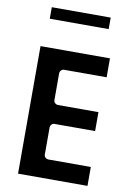

<svg xmlns="http://www.w3.org/2000/svg" viewBox="-107 -1108 802 1149"><g transform="rotate(10 294.0 -533.0)"><path d="M112 -1041V-971H470V-1041ZM508 -800H86V-25H508V-140H249C238.3 -140 224 -149.9 224 -165V-331C224 -341.7 233.9 -356 249 -356H496V-471H249C238.3 -471 224 -480.9 224 -496V-660C224 -670.7 233.9 -685 249 -685H508Z"/></g></svg>

Font: Hussar Ekologiczny
Style: Regular
Weight: 400
Foundry: Cannot Into Space Fonts
Version: Version 0.97